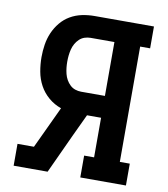

<svg xmlns="http://www.w3.org/2000/svg" viewBox="-82 -805 765 874"><g transform="rotate(10 300.0 -367.5)"><path d="M40 0V-101H116L207 -295Q175 -306 149 -328Q123 -350 107 -379.5Q91 -409 85 -442.5Q79 -476 79 -509Q79 -538 83.5 -567Q88 -596 99.5 -622.5Q111 -649 129.5 -671.5Q148 -694 173 -708.5Q198 -723 226.5 -729Q255 -735 284 -735H559V-634H513V-101H559V0H348V-101H394V-284H329L282 -184L197 0ZM284 -385H394V-634H284Q270 -634 256.5 -629.5Q243 -625 232.5 -615Q222 -605 215 -592.5Q208 -580 204.5 -566Q201 -552 199.5 -538Q198 -524 198 -509Q198 -495 199.5 -481Q201 -467 204.5 -453Q208 -439 215 -426.5Q222 -414 232.5 -404Q243 -394 256.5 -389.5Q270 -385 284 -385Z"/></g></svg>

Font: Iosevka Plex Etoile
Style: Bold
Weight: 700
Designer: Belleve Invis
Foundry: Belleve Invis
Version: Version 25.1.1; ttfautohint (v1.8.4)